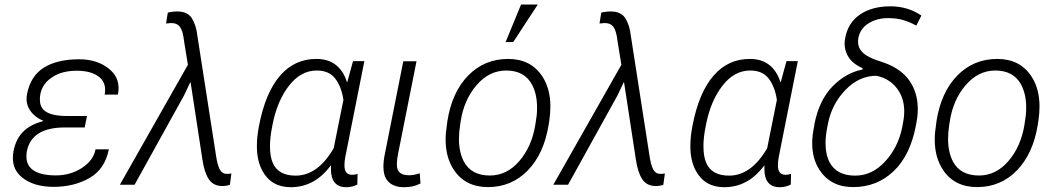

<svg xmlns="http://www.w3.org/2000/svg" viewBox="-20 -790 4494 821"><path d="M209 9Q123.5 9 73.5 -32Q35 -63.5 35 -114.5Q35 -129 38 -145Q48.5 -197 80 -227.8Q111.5 -258.5 164.5 -272L165 -273.5Q125.5 -290.5 107 -320.5Q93.5 -342 93.5 -366.5Q93.5 -377 95.5 -387.5Q110.5 -465 167.5 -500.8Q224.5 -536.5 318.5 -536.5Q397 -536.5 447 -495Q487 -462.5 487 -413Q487 -400 484 -385.5H427.5Q429.5 -396 429.5 -406Q429.5 -440 404 -461Q370.5 -487.5 308.5 -487.5Q244 -487.5 202.5 -459.5Q150.5 -425 150.5 -364.5Q150.5 -334 169.5 -317.5Q196.5 -294 267 -294H352L349.5 -282.5H350Q346.5 -269.5 346 -265.5Q345.5 -261.5 344.5 -256H344L342.5 -245H257.5Q115.5 -245 95 -144Q92.5 -132 93 -120.5Q93 -86.5 116.5 -66.5Q148 -40 219 -40Q281.5 -40 330.5 -72Q379.5 -104 388.5 -151.5H445.5Q428.5 -66.5 362.5 -28.8Q296.5 9 209 9Z M931 5.5Q892 5.5 872.8 -23.8Q853.5 -53 845.5 -108L795 -438H793.5L767.5 -383L555.5 0H492.5L783.5 -513L767 -614.5Q762.5 -656 750.2 -673.8Q738 -691.5 712 -691.5Q705 -691.5 690 -689.5L697.5 -736Q704.5 -738 716.5 -739.5Q728.5 -741 738 -741Q782 -741 800.5 -711.8Q819 -682.5 824 -637L903.5 -126Q909.5 -84.5 919.8 -65.5Q930 -46.5 949.5 -46.5Q963.5 -46.5 969.5 -48.5L963 0Q948 5.5 931 5.5Z M1460.5 10.5Q1395 10.5 1395 -68.5L1395.5 -81.5L1394 -82Q1325.5 10.5 1223.5 10.5Q1139.5 10.5 1101.5 -60.5Q1078 -104.5 1078.5 -166.5Q1078.5 -204.5 1087 -249.5Q1114.5 -395 1179 -468Q1241 -538.5 1333.5 -538Q1383 -538 1415.8 -512.5Q1448.5 -487 1463.5 -439H1465L1489.5 -528.5H1538L1459.5 -134Q1452.5 -101.5 1453 -81.5Q1453 -42.5 1486 -42.5Q1497 -42.5 1509 -46.5L1508 -1Q1487 10.5 1460.5 10.5ZM1244 -39Q1339 -39 1407 -156.5L1448.5 -363Q1440 -419.5 1413.5 -454Q1387 -488.5 1334.5 -488.5Q1266.5 -488.5 1216.2 -424.2Q1166 -360 1146 -260L1144 -249.5Q1134 -200.5 1134.5 -163Q1134.5 -121 1146.5 -93Q1170.5 -39 1244 -39Z M1707.5 10.5Q1654.5 10.5 1632 -24Q1619.5 -43.5 1619.5 -78Q1619.5 -103 1626.5 -136L1704.5 -528H1761L1682.5 -134Q1677 -107 1677 -89Q1677 -69 1683.5 -59Q1696 -40.5 1728.5 -40.5Q1749.5 -40.5 1775 -49L1778 -5.5Q1760.5 3.5 1744 7Q1727.5 10.5 1707.5 10.5Z M2066.5 10Q1969.5 10 1920.5 -64Q1885.5 -117 1885.5 -193Q1885.5 -223 1891 -256L1893 -272Q1912.5 -396 1982 -467Q2051.5 -538 2153 -538Q2249.5 -538 2298.5 -464Q2333.5 -411 2333.5 -335Q2333.5 -305 2328.5 -272L2326 -256Q2306 -132.5 2236.8 -61.2Q2167.5 10 2066.5 10ZM2074.5 -39.5Q2147.5 -39.5 2200.8 -101.5Q2254 -163.5 2269 -256Q2273 -280 2274.8 -295.2Q2276.5 -310.5 2276.5 -330Q2276.5 -387 2255 -428Q2223 -488 2145 -488.5Q2071.5 -488.5 2017.8 -425.8Q1964 -363 1950 -272L1947.5 -256Q1942.5 -224.5 1942.5 -196Q1942.5 -139.5 1963.5 -99Q1995.5 -39.5 2074.5 -39.5ZM2174.5 -610H2142L2208 -770.5H2279.5Z M2784.5 5.5Q2745.5 5.5 2726.2 -23.8Q2707 -53 2699 -108L2648.5 -438H2647L2621 -383L2409 0H2346L2637 -513L2620.5 -614.5Q2616 -656 2603.8 -673.8Q2591.5 -691.5 2565.5 -691.5Q2558.5 -691.5 2543.5 -689.5L2551 -736Q2558 -738 2570 -739.5Q2582 -741 2591.5 -741Q2635.5 -741 2654 -711.8Q2672.5 -682.5 2677.5 -637L2757 -126Q2763 -84.5 2773.2 -65.5Q2783.5 -46.5 2803 -46.5Q2817 -46.5 2823 -48.5L2816.5 0Q2801.5 5.5 2784.5 5.5Z M3314 10.5Q3248.5 10.5 3248.5 -68.5L3249 -81.5L3247.5 -82Q3179 10.5 3077 10.5Q2993 10.5 2955 -60.5Q2931.5 -104.5 2932 -166.5Q2932 -204.5 2940.5 -249.5Q2968 -395 3032.5 -468Q3094.5 -538.5 3187 -538Q3236.5 -538 3269.2 -512.5Q3302 -487 3317 -439H3318.5L3343 -528.5H3391.5L3313 -134Q3306 -101.5 3306.5 -81.5Q3306.5 -42.5 3339.5 -42.5Q3350.5 -42.5 3362.5 -46.5L3361.5 -1Q3340.5 10.5 3314 10.5ZM3097.5 -39Q3192.5 -39 3260.5 -156.5L3302 -363Q3293.5 -419.5 3267 -454Q3240.5 -488.5 3188 -488.5Q3120 -488.5 3069.8 -424.2Q3019.5 -360 2999.5 -260L2997.5 -249.5Q2987.5 -200.5 2988 -163Q2988 -121 3000 -93Q3024 -39 3097.5 -39Z M3627.5 10Q3533.5 10 3485 -62Q3453 -110.5 3453 -177.5Q3453 -209 3460.5 -246L3463 -261.5Q3483 -362 3540 -420.5Q3597 -479 3667.5 -492.5L3669 -498Q3621 -519.5 3604 -553.5Q3592 -576 3591.5 -602.5Q3591.5 -615.5 3594.5 -629.5Q3607 -694 3658.2 -728.5Q3709.5 -763 3787.5 -763Q3861.5 -763 3920 -723.5L3898 -680.5Q3870 -696 3842.2 -704.2Q3814.5 -712.5 3776.5 -712.5Q3730.5 -712.5 3695 -690.8Q3659.5 -669 3651 -630.5Q3649 -620.5 3649 -612Q3649 -586.5 3665.5 -569Q3687.5 -544 3754.5 -524Q3845.5 -493.5 3881 -425Q3904.5 -380 3904.5 -323.5Q3904.5 -294 3898 -261.5Q3874 -126 3800 -57Q3729.5 10 3627.5 10ZM3637 -39Q3708.5 -39 3764.2 -98.8Q3820 -158.5 3838 -246Q3842 -267 3844.2 -281.5Q3846.5 -296 3846.5 -313.5Q3846.5 -362.5 3824.5 -398.5Q3792 -452.5 3727.5 -466Q3654 -466 3595.5 -405.8Q3537 -345.5 3520.5 -261.5L3517.5 -246Q3510 -209 3510 -177.5Q3510 -128.5 3528 -95Q3558 -39 3637 -39Z M4158 10Q4061 10 4012 -64Q3977 -117 3977 -193Q3977 -223 3982.5 -256L3984.5 -272Q4004 -396 4073.5 -467Q4143 -538 4244.5 -538Q4341 -538 4390 -464Q4425 -411 4425 -335Q4425 -305 4420 -272L4417.5 -256Q4397.5 -132.5 4328.2 -61.2Q4259 10 4158 10ZM4166 -39.5Q4239 -39.5 4292.2 -101.5Q4345.5 -163.5 4360.5 -256Q4364.5 -280 4366.2 -295.2Q4368 -310.5 4368 -330Q4368 -387 4346.5 -428Q4314.5 -488 4236.5 -488.5Q4163 -488.5 4109.2 -425.8Q4055.5 -363 4041.5 -272L4039 -256Q4034 -224.5 4034 -196Q4034 -139.5 4055 -99Q4087 -39.5 4166 -39.5Z"/></svg>

Font: Roberto Sans Light
Style: Italic
Weight: 300
Italic angle: -11°
Designer: Google
Version: Version 1.00;June 11, 2020;FontCreator 12.0.0.2522 64-bit; t